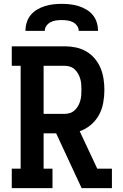

<svg xmlns="http://www.w3.org/2000/svg" viewBox="-20 -975 640 995"><path d="M41 0V-101H87V-634H41V-735H316Q345 -735 373.5 -729Q402 -723 427 -708.5Q452 -694 471 -671.5Q490 -649 501 -622.5Q512 -596 516.5 -567Q521 -538 521 -509Q521 -476 515 -442.5Q509 -409 493 -379.5Q477 -350 451 -328Q425 -306 393 -295L484 -101H560V0H403L271 -284H206V-101H252V0ZM206 -385H316Q330 -385 343.5 -389.5Q357 -394 367.5 -404Q378 -414 385 -426.5Q392 -439 396 -453Q400 -467 401 -481Q402 -495 402 -509Q402 -524 401 -538Q400 -552 396 -566Q392 -580 385 -592.5Q378 -605 367.5 -615Q357 -625 343.5 -629.5Q330 -634 316 -634H206ZM112 -815Q112 -837 118.5 -858.5Q125 -880 139 -897Q153 -914 172.5 -925.5Q192 -937 213 -943.5Q234 -950 256 -952.5Q278 -955 300 -955Q322 -955 344 -952.5Q366 -950 387 -943.5Q408 -937 427.5 -925.5Q447 -914 461 -897Q475 -880 481.5 -858.5Q488 -837 488 -815H388Q388 -830 379 -842Q370 -854 357 -860.5Q344 -867 329.5 -869Q315 -871 300 -871Q285 -871 270.5 -869Q256 -867 243 -860.5Q230 -854 221 -842Q212 -830 212 -815Z"/></svg>

Font: Iosevka HT Extended
Style: Bold
Weight: 700
Width: 7
Monospace: yes
Designer: Belleve Invis
Foundry: Belleve Invis
Version: Version 32.3.0; ttfautohint (v1.8.4)